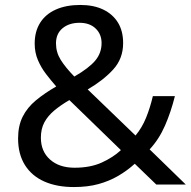

<svg xmlns="http://www.w3.org/2000/svg" viewBox="-20 -745 772 775"><path d="M304 -725Q358 -725 396.5 -706.5Q435 -688 456 -654Q477 -620 477 -571Q477 -508 436.5 -464Q396 -420 334 -384L527 -198Q553 -229 569.5 -269.5Q586 -310 597 -357H686Q670 -293 646 -238Q622 -183 584 -142L730 0H611L524 -84Q493 -56 457 -35Q421 -14 377.5 -2Q334 10 278 10Q209 10 158.5 -12.5Q108 -35 80.5 -79Q53 -123 53 -186Q53 -237 71.5 -274Q90 -311 125 -340Q160 -369 207 -396Q186 -420 166 -446Q146 -472 133 -502.5Q120 -533 120 -569Q120 -618 142 -653Q164 -688 205.5 -706.5Q247 -725 304 -725ZM260 -341Q224 -320 198.5 -298.5Q173 -277 159 -251Q145 -225 145 -189Q145 -134 182 -101Q219 -68 281 -68Q345 -68 391 -89Q437 -110 468 -139ZM301 -653Q259 -653 232.5 -631Q206 -609 206 -570Q206 -534 225 -503.5Q244 -473 280 -436Q339 -470 364.5 -500.5Q390 -531 390 -571Q390 -607 366 -630Q342 -653 301 -653Z"/></svg>

Font: lmalayalam85
Style: Book
Weight: 400
Designer: Jelle Bosma - Monotype Design Team
Foundry: Monotype Imaging Inc.
Version: Version 2.003